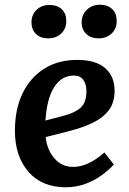

<svg xmlns="http://www.w3.org/2000/svg" viewBox="-20 -777 545 811"><path d="M306 -524Q384 -524 424 -489.5Q464 -455 464 -394Q464 -344 440 -312Q416 -280 373 -259Q330 -238 275 -224L173 -198Q176 -165 190.5 -136.5Q205 -108 229.5 -90Q254 -72 289 -72Q352 -72 421 -133L461 -82Q441 -60 410.5 -37.5Q380 -15 341 -0.5Q302 14 258 14Q157 14 100 -51.5Q43 -117 43 -225Q43 -316 75.5 -383Q108 -450 167 -487Q226 -524 306 -524ZM345 -392Q345 -421 332 -439.5Q319 -458 292 -458Q241 -458 209.5 -410Q178 -362 172 -268L252 -289Q298 -301 321.5 -323Q345 -345 345 -392ZM325 -683Q325 -715 347 -736Q369 -757 402 -757Q435 -757 454 -738.5Q473 -720 473 -688Q473 -656 451.5 -635.5Q430 -615 397 -615Q364 -615 344.5 -633.5Q325 -652 325 -683ZM113 -683Q113 -715 134.5 -735.5Q156 -756 188 -756Q222 -756 241 -738Q260 -720 260 -688Q260 -656 238.5 -635.5Q217 -615 183 -615Q151 -615 132 -633.5Q113 -652 113 -683Z"/></svg>

Font: Literata 12pt SemiBold
Style: Italic
Weight: 600
Italic angle: -2°
Designer: Latin by Veronika Burian and Jose Scaglione. Greek by Irene Vlachou. Cyrillic by Vera Evstafieva
Foundry: TypeTogether
Version: Version 3.002